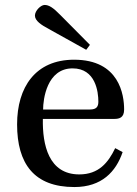

<svg xmlns="http://www.w3.org/2000/svg" viewBox="-20 -743 554 775"><path d="M121 -680C121 -659 147 -642 177 -626L328 -542L343 -562L224 -682C194 -713 177 -723 160 -723C145 -723 121 -700 121 -680ZM49 -241C49 -83 117 12 280 12C391 12 448 -50 475 -129L445 -145C417 -87 379 -39 300 -39C176 -39 151 -159 153 -263H441C462 -263 481 -268 481 -301C481 -360 462 -502 279 -502C123 -502 49 -391 49 -241ZM154 -301C154 -342 169 -467 273 -467C366 -467 377 -372 377 -333C377 -314 371 -301 343 -301Z"/></svg>

Font: Lingua Franca
Style: Regular
Weight: 400
Version: Version 1.19